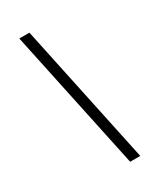

<svg xmlns="http://www.w3.org/2000/svg" viewBox="-242 -842 1010 1184"><g transform="rotate(-30 263.0 -250.0)"><path d="M106 -750H178L390 250H318Z"/></g></svg>

Font: Lobster Two
Style: Bold Italic
Weight: 700
Designer: Pablo Impallari
Foundry: Pablo Impallari. www.impallari.com
Version: Version 1.006